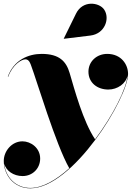

<svg xmlns="http://www.w3.org/2000/svg" viewBox="-24 -762 729 1042"><path d="M466 -569C546 -578.5 574 -662.5 541 -710.5C514 -749.5 425 -762.5 388.5 -688L322 -552.5L322.5 -551.5ZM140.5 260C370.5 260 671 -231 671 -361C671 -412 634 -469.5 558 -469.5C501 -469.5 456 -428.5 456 -373C456 -313 504 -276 564 -276C613 -276 660.5 -308 668.5 -353.5C663.5 -284.5 591 -138 492 -6C427 -102.5 380.5 -275.5 354 -365.5C335.5 -428.5 298.5 -469.5 202 -469.5C130 -469.5 51.5 -436.5 18.5 -346.5L20.5 -345.5C45 -412.5 93.5 -440 114 -440C135 -440 141.5 -415 145.5 -404.5C173 -332.5 279 24 352 151C281 215 207 258 140.5 258C60.5 258 6 198 -1 126C8 164 49 193.5 98.5 193.5C153.5 193.5 194 151.5 194 98.5C194 40.5 143 5 98 5C40 5 -3.5 58 -3.5 111C-3.5 191 53.5 260 140.5 260Z"/></svg>

Font: Bodoni* 96pt Fatface
Style: Italic
Weight: 900
Italic angle: -13°
Version: Version 2.3